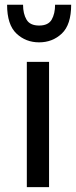

<svg xmlns="http://www.w3.org/2000/svg" viewBox="-20 -773 315 793"><path d="M9.3 -753.4H75.2Q75.2 -716.3 89.6 -691.9Q104 -667.5 141.6 -667.5Q179.2 -667.5 193.4 -691.9Q207.5 -716.3 207.5 -753.4H273.9Q273.9 -670.9 235.4 -634.5Q196.8 -598.1 141.6 -598.1Q86.4 -598.1 47.9 -634.5Q9.3 -670.9 9.3 -753.4ZM90.8 -517.6H182.6V0H90.8Z"/></svg>

Font: Monda
Style: Regular
Weight: 400
Designer: Vernon Adams
Foundry: Vernon Adams
Version: Version 2.100; ttfautohint (v1.8.3)